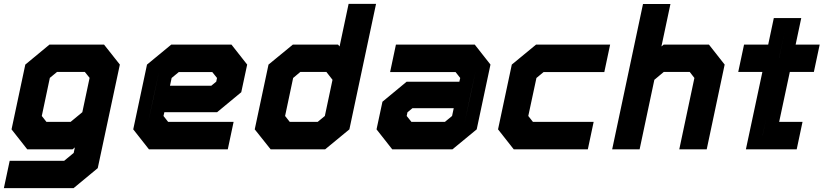

<svg xmlns="http://www.w3.org/2000/svg" viewBox="-40 -770 4246 990"><path d="M-20 200 10 59H291L340 18.5L346 -10L334 0H100.5L19.5 -103L90.5 -437L215 -540H496.5L578 -437L464 97L339.5 200ZM57.5 130H312L407 47L501.5 -399L448 -470H234.5L152 -402L98 -148L158 -71H331L452.5 -167L407 47L312 130H57.5ZM158 -71 98 -148 152 -402 234.5 -470H448L501.5 -399L452.5 -167L331 -71ZM199.5 -141.5H324L384.5 -191.5L422 -368.5L397.5 -399H254L217 -368.5L175.5 -172Z M1153.5 -540 1234.5 -437 1204 -294.5 1079.5 -191.5H807.5L803 -172L827 -141.5H1164.5L1134.5 0H728L647 -103L718 -437L843 -540ZM1102 -471 1153 -408 1133 -315 1069 -262H750.5L780.5 -403L863.5 -471ZM1102 -471H863.5L780.5 -403L723.5 -137L775 -73H1087.5H775L723.5 -137L750.5 -262H1069L1133 -315L1153 -408ZM1054.5 -398.5H882L845 -368L836.5 -328H1049.5L1075 -349L1079 -368Z M1636.5 0H1355.5L1273.5 -103L1344.5 -437L1470 -540H1703L1711 -530.5L1757.5 -750H1899L1761.5 -103ZM1614.5 -67.5H1406L1351.5 -135.5L1410.5 -411.5L1481.5 -469.5H1680.5L1750.5 -381.5L1698 -135.5ZM1598 -141.5 1635 -172 1674.5 -358.5 1643 -399H1508.5L1471.5 -368L1430 -172L1454 -141.5ZM1614.5 -67.5 1698 -135.5 1814.5 -683 1750.5 -381.5 1680.5 -469.5H1481.5L1410.5 -411.5L1351.5 -135.5L1406 -67.5Z M1982.5 0 1901.5 -103 1932 -245.5 2056.5 -348.5H2328.5L2333 -368L2309 -398.5H1971.5L2001.5 -540H2408L2489 -437L2418 -103L2293 0ZM2034 -69 1983 -132 2003 -225 2067 -278H2385.5L2355.5 -137L2272.5 -69ZM2034 -69H2272.5L2355.5 -137L2412.5 -403L2361 -467H2048.5H2361L2412.5 -403L2385.5 -278H2067L2003 -225L1983 -132ZM2081.5 -141.5H2254L2291 -172L2299.5 -212H2086.5L2061 -191L2057 -172Z M2609 0 2528 -103 2599 -437 2724 -540H3106L3076 -398.5H2763L2726 -368L2684 -172L2708 -141.5H3021L2991 0ZM2663.5 -70.5H2942.5H2663.5L2607 -139L2663.5 -404.5L2744.5 -470H3027.5H2744.5L2663.5 -404.5L2607 -139Z M3116.5 0 3275.5 -749.5H3417L3370.5 -530.5L3382 -540H3615.5L3696.5 -437L3604 0H3462.5L3540.5 -368L3516.5 -399H3382.5L3334 -358.5L3258 0ZM3205 -71H3204.5L3271 -385L3376 -470.5H3572.5L3620.5 -410.5L3548.5 -71H3548L3620 -410.5L3572.5 -470.5H3376L3271 -385L3332.5 -673H3333Z M3806 0 3891 -399H3766.5L3796.5 -540H3921L3950 -677H4091.5L4062.5 -540H4186.5L4156.5 -399H4032.5L3977.5 -141.5H4098L4068 0ZM3892 -71.5H4021V-71H3892L3977 -471H4108.5V-470.5H3977L4007.5 -614.5L3977 -471H3845L3845.5 -471.5H3977.5Z"/></svg>

Font: Tourney Black
Style: Italic
Weight: 900
Italic angle: -12°
Version: Version 1.015